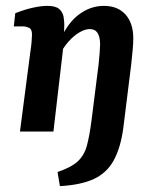

<svg xmlns="http://www.w3.org/2000/svg" viewBox="-20 -448 520 654"><path d="M184 186 176 138Q223 122 245 101.5Q267 81 276 48Q285 15 292 -40L316 -230Q318 -250 319.5 -268.5Q321 -287 321 -296Q321 -322 312.5 -335.5Q304 -349 286 -349Q270 -349 251 -338Q232 -327 213.5 -306.5Q195 -286 182 -258L173 -284Q202 -361 243.5 -394.5Q285 -428 334 -428Q381 -428 407.5 -398.5Q434 -369 434 -317Q434 -301 432 -279Q430 -257 427 -229L400 -12Q391 55 367.5 98Q344 141 300 161.5Q256 182 184 186ZM48 0 84 -276Q86 -287 87.5 -304.5Q89 -322 89 -330Q89 -349 78.5 -353.5Q68 -358 60 -358H27L32 -403Q65 -416 93 -422Q121 -428 141 -428Q170 -428 182 -417Q194 -406 196.5 -391Q199 -376 199 -363L197 -300L162 0Z"/></svg>

Font: Yrsa SemiBold
Style: Italic
Weight: 600
Italic angle: -7.10001°
Version: Version 2.004